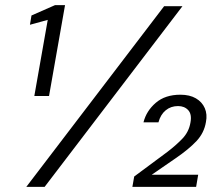

<svg xmlns="http://www.w3.org/2000/svg" viewBox="-20 -724 865 744"><path d="M113 -352 165 -647 96 -628 102 -664 193 -704H232L170 -352ZM82 0 616 -700H687L153 0ZM493 0 500 -40 628 -135Q661 -160 686.5 -186.5Q712 -213 718 -249Q724 -281 709.5 -297Q695 -313 670 -313Q642 -313 622 -296.5Q602 -280 594 -250H536Q547 -294 583.5 -325.5Q620 -357 679 -357Q715 -357 739 -343Q763 -329 773.5 -305Q784 -281 778 -251Q771 -209 741.5 -177.5Q712 -146 661 -111L568 -47H748L740 0Z"/></svg>

Font: DM Sans 20pt Light
Style: Italic
Weight: 300
Italic angle: -10°
Version: Version 4.004;gftools[0.9.30]